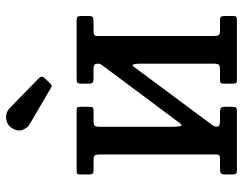

<svg xmlns="http://www.w3.org/2000/svg" viewBox="-103 -687 790 624"><g transform="rotate(-90 292.0 -375.0)"><path d="M487 -77.5Q487 -64.5 489.5 -59.8Q492 -55 505 -55H539Q547.5 -55 549.8 -51.8Q552 -48.5 552 -40V-11Q552 -3 548.5 -1.5Q545 0 536.5 0H343Q335 0 333.5 -3.8Q332 -7.5 332 -15.5V-40.5Q332 -49 334.2 -52Q336.5 -55 344.5 -55H377Q389 -55 393 -58.2Q397 -61.5 397 -74.5V-314.5Q397 -329 394.8 -335.8Q392.5 -342.5 387 -335L200.5 -84Q198 -80.5 195.2 -76.5Q192.5 -72.5 192.5 -66Q192.5 -58.5 198 -56.8Q203.5 -55 213 -55H239.5Q249.5 -55 253.2 -52Q257 -49 257 -38V-15Q257 -6 254.2 -3Q251.5 0 243 0H51Q42 0 39.5 -3.2Q37 -6.5 37 -16V-39Q37 -49.5 41.2 -52.2Q45.5 -55 55 -55H85Q95 -55 98.5 -57.2Q102 -59.5 102 -69V-443.5Q102 -456.5 99.5 -461.2Q97 -466 84 -466H50Q42 -466 39.5 -469.2Q37 -472.5 37 -481V-510Q37 -518.5 40.8 -519.8Q44.5 -521 52.5 -521H246Q254 -521 255.5 -517.5Q257 -514 257 -505.5V-480.5Q257 -472.5 254.8 -469.2Q252.5 -466 244.5 -466H212Q200 -466 196 -462.8Q192 -459.5 192 -446.5V-211Q192 -191.5 194.2 -183.5Q196.5 -175.5 204.5 -186.5L392.5 -438.5Q397 -445 397 -450.5Q397 -462 392.2 -464Q387.5 -466 376 -466H349.5Q339.5 -466 335.8 -469Q332 -472 332 -483V-506Q332 -515 334.8 -518Q337.5 -521 346 -521H538Q547 -521 549.5 -517.8Q552 -514.5 552 -505V-482Q552 -471.5 548 -468.8Q544 -466 534 -466H504Q494.5 -466 490.8 -463.8Q487 -461.5 487 -452ZM318.5 -604.5 200.5 -673.5Q188 -681 182 -696.2Q176 -711.5 187 -730Q197 -747.5 218 -749.8Q239 -752 253 -738L350 -643.5Q359 -634.5 350.5 -625.5L333.5 -607.5Q329.5 -603 326.8 -602Q324 -601 318.5 -604.5Z"/></g></svg>

Font: Besley* Narrow
Style: Regular
Weight: 400
Width: 4
Designer: Owen Earl
Foundry: indestructible type*
Version: Version 3.000; ttfautohint (v1.8.3)